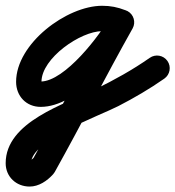

<svg xmlns="http://www.w3.org/2000/svg" viewBox="-89 -319 622 681"><path d="M355.1 -283C355.1 -283 355.1 -283 355.1 -283C327.7 -293.6 303.2 -298.5 273.3 -298.5C147.4 -298.5 -31.9 -164.2 -31.9 -28.8C-31.9 21.7 3.9 60.1 55.4 60.1C186.1 60.1 326.7 -115.9 381.7 -218.8C393.4 -240.7 385.1 -268 363.2 -279.7C341.3 -291.4 314 -283.1 302.3 -261.2C267 -195.1 140.6 -29.9 55.4 -29.9C52.8 -29.9 58.1 -22.1 58.1 -28.8C58.1 -112.8 197.2 -208.5 273.3 -208.5C292.2 -208.5 305.9 -205.5 322.9 -199C346.1 -190.1 372.1 -201.7 381 -224.9C389.9 -248.1 378.3 -274.1 355.1 -283ZM302.8 -262.1C302.8 -262.1 302.8 -262.1 302.8 -262.1C208.2 -93.8 120.8 78.5 26.7 247.1C26.6 247.3 28.2 245.1 29.8 242.9C31.3 240.7 32.9 238.5 32.8 238.7C29 242.8 16.4 252.7 16 252.7C15.7 252.7 18.6 254.2 20.6 258.6C20.8 259 21.1 261.4 21.1 259.8C21.1 178.1 263.1 92.2 330.7 57.3C387 28.3 441.8 -3.7 493.8 -40.1C514.2 -54.4 519.1 -82.5 504.9 -102.8C490.6 -123.2 462.5 -128.1 442.2 -113.9C381.2 -71.2 316.2 -35.2 249.4 -2.6C141.1 50.3 -68.9 112.9 -68.9 259.8C-68.9 308.2 -31.3 342.7 16 342.7C48.7 342.7 77.9 322.7 99.2 299.3C99.4 299.2 100.8 297.2 102.3 295.2C103.8 293.1 105.2 291.1 105.3 290.9C199.3 122.4 286.6 -49.8 381.2 -217.9C393.4 -239.6 385.7 -267 364.1 -279.2C342.4 -291.4 315 -283.7 302.8 -262.1Z"/></svg>

Font: FRB American Cursive Guidelines Black
Style: Bold Italic
Weight: 900
Italic angle: -25°
Version: Version 2.0;Modular Font Editor K font №1